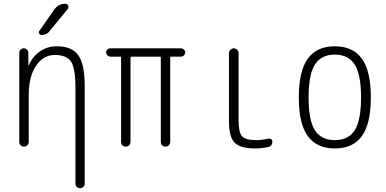

<svg xmlns="http://www.w3.org/2000/svg" viewBox="-20 -775 2040 1015"><path d="M82 -25.4V-496.1Q82 -505.9 88.9 -512.7Q95.7 -519.5 106 -519.5Q116.2 -519.5 123 -512.7Q129.9 -505.9 129.9 -496.1V-430.7Q129.9 -429.7 131.8 -429.7Q132.8 -429.7 132.8 -430.7Q152.3 -476.6 191.4 -503.4Q230.5 -530.3 280.3 -530.3Q360.4 -530.3 394 -482.9Q427.7 -435.5 427.7 -320.3V196.3Q427.7 206.1 420.4 212.9Q413.1 219.7 402.8 219.7Q392.6 219.7 385.7 212.9Q378.9 206.1 378.9 196.3V-310.5Q378.9 -416 355 -450.2Q331.1 -484.4 270 -484.4Q209 -484.4 170.4 -427.2Q131.8 -370.1 131.8 -271.5V-25.4Q131.8 -14.6 125 -7.3Q118.2 0 106.9 0Q95.7 0 88.9 -6.8Q82 -13.7 82 -25.4ZM324.2 -754.9H326.2Q335.9 -754.9 340.3 -745.6Q344.7 -736.3 337.9 -727.5L242.2 -610.4Q227.5 -590.8 200.2 -589.8Q192.4 -589.8 187.5 -597.7Q182.6 -605.5 188.5 -612.3L267.6 -725.6Q289.1 -754.9 324.2 -754.9Z M563.5 -475.6Q554.7 -475.6 547.9 -482.4Q541 -489.3 541 -498Q541 -506.8 547.4 -513.2Q553.7 -519.5 563.5 -519.5H936.5Q945.3 -519.5 952.1 -513.2Q959 -506.8 959 -498Q959 -489.3 952.6 -482.4Q946.3 -475.6 936.5 -475.6H884.8Q879.9 -475.6 879.9 -470.7V-25.4Q879.9 -14.6 873 -7.3Q866.2 0 855 0Q843.8 0 836.9 -6.8Q830.1 -13.7 830.1 -25.4V-470.7Q830.1 -475.6 825.2 -475.6H674.8Q669.9 -475.6 669.9 -470.7V-25.4Q669.9 -14.6 663.1 -7.3Q656.2 0 645 0Q633.8 0 627 -6.8Q620.1 -13.7 620.1 -25.4V-470.7Q620.1 -475.6 615.2 -475.6Z M1330.1 9.8Q1250 9.8 1220.2 -21Q1190.4 -51.8 1190.4 -134.8V-494.1Q1190.4 -503.9 1198.2 -511.7Q1206.1 -519.5 1215.8 -519.5Q1225.6 -519.5 1233.4 -512.2Q1241.2 -504.9 1241.2 -494.1V-139.6Q1241.2 -75.2 1259.8 -54.7Q1278.3 -34.2 1335 -34.2Q1364.3 -34.2 1398.4 -42Q1406.2 -43.9 1413.1 -39.6Q1419.9 -35.2 1419.9 -27.3Q1419.9 -2.9 1398.4 2Q1363.3 9.8 1330.1 9.8Z M1855.5 -433.1Q1822.3 -486.3 1750 -486.3Q1677.7 -486.3 1644.5 -433.1Q1611.3 -379.9 1611.3 -259.8Q1611.3 -139.6 1644.5 -86.9Q1677.7 -34.2 1750 -34.2Q1822.3 -34.2 1855.5 -86.9Q1888.7 -139.6 1888.7 -259.8Q1888.7 -379.9 1855.5 -433.1ZM1893.1 -55.7Q1845.7 9.8 1750 9.8Q1654.3 9.8 1606.9 -55.7Q1559.6 -121.1 1559.6 -260.3Q1559.6 -399.4 1606.9 -464.8Q1654.3 -530.3 1750 -530.3Q1845.7 -530.3 1893.1 -464.8Q1940.4 -399.4 1940.4 -260.3Q1940.4 -121.1 1893.1 -55.7Z"/></svg>

Font: Rounded-L Mgen+ 1m light
Style: Regular
Weight: 200
Designer: [Source Han Sans]
Ryoko NISHIZUKA  (kana & ideographs); Paul D. Hunt (Latin, Greek & Cyrillic); Wenlong ZHANG  (bopomofo
Version: Version 1.059.20150602